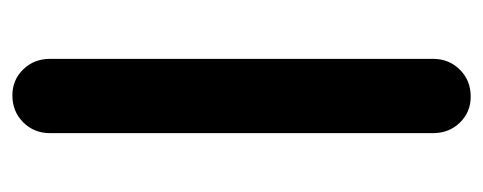

<svg xmlns="http://www.w3.org/2000/svg" viewBox="-255 -525 780 310"><g transform="rotate(-90 135.0 -370.0)"><path d="M134 0Q109 0 92 -17.5Q75 -35 75 -61V-679Q75 -705 92.5 -722.5Q110 -740 136 -740Q161 -740 178 -722.5Q195 -705 195 -679V-61Q195 -35 177.5 -17.5Q160 0 134 0Z"/></g></svg>

Font: Quicksand
Style: Bold
Weight: 700
Version: Version 3.000